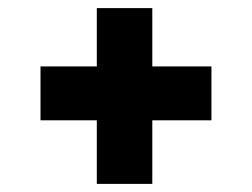

<svg xmlns="http://www.w3.org/2000/svg" viewBox="-20 -538 622 474"><path d="M219 -84V-241H80V-374H219V-518H356V-374H502V-241H356V-84Z"/></svg>

Font: Literata ExtraBold
Style: Regular
Weight: 800
Designer: Latin by Veronika Burian and Jose Scaglione. Greek by Irene Vlachou. Cyrillic by Vera Evstafieva.
Foundry: TypeTogether
Version: Version 3.103;gftools[0.9.29]